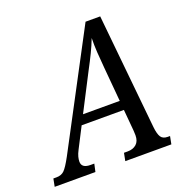

<svg xmlns="http://www.w3.org/2000/svg" viewBox="-175 -831 917 948"><g transform="rotate(-20 283.5 -357.0)"><path d="M-47 0 -39 -41H-22Q3 -41 18.5 -56Q34 -71 60 -119L375 -714H452L512 -111Q516 -73 526.5 -57Q537 -41 562 -41H574L566 0H324L332 -41H352Q380 -41 397.5 -56.5Q415 -72 415 -103Q415 -115 414 -127L404 -240H182L127 -133Q117 -114 113.5 -100Q110 -86 110 -75Q110 -41 156 -41H176L167 0ZM305 -479 207 -289H400L384 -470Q380 -514 377.5 -553Q375 -592 376 -628Q362 -592 346 -559Q330 -526 305 -479Z"/></g></svg>

Font: Noto Serif Condensed
Style: Italic
Weight: 400
Width: 3
Italic angle: -12°
Designer: Monotype Design Team
Foundry: Monotype Imaging Inc.
Version: Version 2.014; ttfautohint (v1.8.4.7-5d5b)